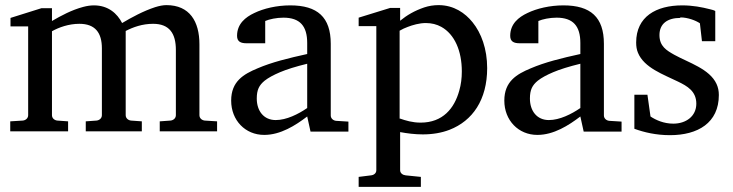

<svg xmlns="http://www.w3.org/2000/svg" viewBox="-20 -514 2862 750"><path d="M630 -494C617 -494 602 -491 586 -486C540 -471 494 -446 457 -424C438 -461 403 -493 347 -493C334 -493 320 -491 305 -487C260 -475 219 -453 183 -432V-482H142L21 -444V-411H90V-64C90 -52 80 -44 69 -43L20 -40V-1H246V-40L204 -43C193 -44 183 -52 183 -64V-392C210 -407 248 -421 290 -421C352 -421 378 -386 378 -325V-64C378 -52 368 -44 357 -43L315 -40V-1H534V-40L492 -43C481 -44 471 -52 471 -64V-393C500 -408 536 -421 578 -421C642 -421 667 -383 667 -319V-64C667 -52 657 -44 646 -43L604 -40V-1H828V-40L780 -43C769 -44 759 -52 759 -64V-341C759 -430 721 -494 630 -494Z M983 -129C983 -163 992 -181 1014 -199C1028 -210 1048 -221 1074 -232C1100 -243 1135 -254 1180 -265V-92C1145 -68 1099 -45 1057 -45C1010 -45 983 -81 983 -129ZM1114 -493C1061 -493 1010 -481 973 -463C939 -447 906 -421 906 -374C906 -351 921 -345 943 -345H1016V-432C1032 -439 1060 -445 1087 -445C1152 -445 1180 -412 1180 -346V-303C1107 -287 1042 -271 986 -247C931 -224 883 -196 883 -121C883 -44 938 13 1012 13C1076 13 1134 -24 1180 -59L1193 0H1341V-39L1293 -42C1282 -43 1272 -51 1272 -63V-343C1272 -447 1220 -493 1114 -493Z M1541 -50V-394C1551 -400 1562 -405 1573 -409C1591 -416 1618 -424 1643 -424C1666 -424 1686 -419 1704 -409C1756 -380 1784 -315 1784 -235C1784 -209 1781 -184 1774 -160C1755 -91 1710 -35 1623 -35C1591 -35 1565 -43 1542 -51ZM1631 11C1670 11 1705 5 1736 -7C1826 -42 1883 -124 1883 -248C1883 -323 1860 -385 1826 -427C1797 -463 1753 -494 1693 -494C1674 -494 1655 -491 1637 -485C1599 -472 1570 -455 1543 -433V-483H1504L1381 -445V-412H1450V151C1450 163 1440 170 1429 171L1381 177V216H1624V177L1565 171C1554 170 1543 163 1543 151V2C1570 7 1600 11 1632 11Z M2050 -129C2050 -163 2059 -181 2081 -199C2095 -210 2115 -221 2141 -232C2167 -243 2202 -254 2247 -265V-92C2212 -68 2166 -45 2124 -45C2077 -45 2050 -81 2050 -129ZM2181 -493C2128 -493 2077 -481 2040 -463C2006 -447 1973 -421 1973 -374C1973 -351 1988 -345 2010 -345H2083V-432C2099 -439 2127 -445 2154 -445C2219 -445 2247 -412 2247 -346V-303C2174 -287 2109 -271 2053 -247C1998 -224 1950 -196 1950 -121C1950 -44 2005 13 2079 13C2143 13 2201 -24 2247 -59L2260 0H2408V-39L2360 -42C2349 -43 2339 -51 2339 -63V-343C2339 -447 2287 -493 2181 -493Z M2638 -446C2666 -446 2698 -434 2714 -423L2722 -353H2774V-471C2769 -474 2762 -476 2753 -478C2722 -486 2686 -493 2645 -493C2543 -493 2465 -449 2465 -348C2465 -333 2467 -320 2472 -308C2496 -249 2572 -223 2629 -195C2664 -178 2700 -158 2700 -109C2700 -60 2660 -31 2610 -31C2573 -31 2542 -45 2521 -59L2509 -144H2458V-11C2496 3 2543 14 2597 14C2706 14 2788 -34 2788 -143C2788 -159 2785 -173 2779 -186C2752 -245 2670 -269 2614 -300C2584 -317 2556 -333 2556 -377C2556 -422 2588 -444 2637 -444Z"/></svg>

Font: Veleka
Style: Regular
Weight: 400
Designer: Stefan Peev, Context Ltd, 2016; SIL International, 1997-2014.
Foundry: Stefan Peev, Context Ltd, 2016
Version: Version 1.000